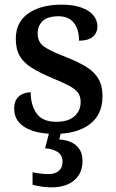

<svg xmlns="http://www.w3.org/2000/svg" viewBox="-20 -566 501 826"><path d="M216 10Q160 10 121 -3Q82 -16 61.5 -40Q41 -64 41 -99Q41 -126 52.5 -141.5Q64 -157 80.5 -163Q97 -169 112 -169Q112 -114 137.5 -78Q163 -42 222 -42Q274 -42 300.5 -66Q327 -90 327 -127Q327 -151 316 -166.5Q305 -182 278.5 -196.5Q252 -211 205 -230Q152 -252 117 -274Q82 -296 65 -325Q48 -354 48 -399Q48 -471 102 -508.5Q156 -546 245 -546Q297 -546 331.5 -533Q366 -520 382.5 -499Q399 -478 399 -453Q399 -424 379 -407.5Q359 -391 320 -391Q320 -440 297.5 -468Q275 -496 232 -496Q185 -496 163.5 -475.5Q142 -455 142 -422Q142 -385 169.5 -365.5Q197 -346 265 -320Q318 -299 352.5 -277.5Q387 -256 404 -226Q421 -196 421 -152Q421 -73 366 -31.5Q311 10 216 10ZM200 240Q184 240 161 237Q138 234 120 229V175Q138 179 156.5 181Q175 183 188 183Q217 183 233 169Q249 155 249 130Q249 101 227.5 87.5Q206 74 174 72L195 -9H245L235 34Q268 36 290.5 48Q313 60 324 79.5Q335 99 335 126Q335 179 299.5 209.5Q264 240 200 240Z"/></svg>

Font: Noto Rashi Hebrew Medium
Style: Regular
Weight: 500
Version: Version 1.006